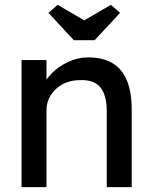

<svg xmlns="http://www.w3.org/2000/svg" viewBox="-20 -773 635 793"><path d="M69 -525H172V-417L154 -405Q164 -440 193 -469.5Q222 -499 262 -517.5Q302 -536 344 -536Q404 -536 444 -512.5Q484 -489 504 -441Q524 -393 524 -320V0H421V-313Q421 -358 409 -387.5Q397 -417 372 -430.5Q347 -444 310 -442Q280 -442 255 -432.5Q230 -423 211.5 -406Q193 -389 182.5 -366.5Q172 -344 172 -318V0H121Q108 0 95 0Q82 0 69 0ZM285 -607 180 -720 218 -753 328 -689 438 -753 476 -720 371 -607Z"/></svg>

Font: Our Lexend
Style: Regular
Weight: 400
Designer: Bonnie Shaver-Troup, Thomas Jockin
Foundry: Lexend
Version: Version 1.007